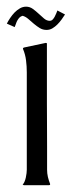

<svg xmlns="http://www.w3.org/2000/svg" viewBox="-26 -544 211 564"><path d="M121.1 -3.9V-1Q120.6 -1 119.6 -0.5Q118.7 0 118.2 0H43.9L40.5 -2Q43.5 -4.4 45.9 -10Q48.3 -15.6 49.8 -22.2Q51.3 -28.8 52 -35.2Q52.7 -41.5 52.7 -45.4V-331.5Q52.7 -349.1 50.5 -366.7Q48.3 -384.3 41.5 -400.4V-402.3L43.9 -404.3L108.4 -418L111.8 -417Q111.8 -416.5 111.8 -401.4Q111.8 -386.2 111.8 -361.6Q111.8 -336.9 111.8 -305.4Q111.8 -273.9 111.8 -240.2Q111.8 -206.5 112.1 -173.8Q112.3 -141.1 112.3 -114.3Q112.3 -87.4 112.3 -68.8Q112.3 -50.3 112.3 -45.4Q112.3 -34.7 114.7 -24.2Q117.2 -13.7 121.1 -3.9ZM-5.9 -474.6Q-2 -482.4 3.9 -491.2Q9.8 -500 16.8 -507.3Q23.9 -514.6 32.5 -519.5Q41 -524.4 50.8 -524.4Q61.5 -524.4 70.6 -517.8Q79.6 -511.2 87.6 -503.7Q95.7 -496.1 103.5 -489.5Q111.3 -482.9 120.1 -482.9Q125 -482.9 128.4 -486.3Q131.8 -489.7 134.5 -494.6Q137.2 -499.5 139.2 -504.6Q141.1 -509.8 142.6 -513.2L165 -501.5Q160.6 -494.6 155 -486.8Q149.4 -479 142.6 -472.2Q135.7 -465.3 127.9 -460.7Q120.1 -456.1 110.8 -456.1Q99.6 -456.1 90.6 -461.7Q81.5 -467.3 73.2 -474.4Q64.9 -481.4 57.1 -488.3Q49.3 -495.1 40.5 -497.6Q34.7 -496.1 31.2 -492.4Q27.8 -488.8 25.1 -484.1Q22.5 -479.5 20.8 -474.1Q19 -468.8 17.1 -464.4Z"/></svg>

Font: CAT Linz
Style: Regular
Weight: 400
Designer: Peter Wiegel
Foundry: Peter Wiegel
Version: Version 1.08